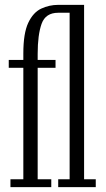

<svg xmlns="http://www.w3.org/2000/svg" viewBox="-20 -770 435 790"><path d="M23 0V-32.5H76V-491H16V-523.5H76V-550.5Q76 -633 96.2 -676Q116.5 -719 149.5 -734.5Q182.5 -750 219.5 -750H326V-32.5H374V0H219.5V-32.5H266.5V-717.5H219.5Q167.5 -717.5 151.2 -672.2Q135 -627 135 -548.5V-523.5H208.5V-491H135V-32.5H191V0Z"/></svg>

Font: Imbue 10pt Light
Style: Regular
Weight: 300
Designer: Tyler Finck
Foundry: Etcetera Type Company
Version: Version 1.102; ttfautohint (v1.8.3)